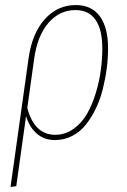

<svg xmlns="http://www.w3.org/2000/svg" viewBox="-20 -549 507 766"><path d="M282.2 -528.8Q345.7 -528.8 378.4 -483.9Q411.1 -439 411.1 -356Q411.1 -317.4 406 -277.3Q400.9 -237.3 390.6 -195.6Q380.4 -153.8 363 -117.4Q345.7 -81.1 323 -52.2Q300.3 -23.4 268.3 -6.8Q236.3 9.8 199.2 9.8Q155.8 9.8 126.2 -16.4Q96.7 -42.5 84 -85.9L44.9 193.8L22 196.8L94.2 -317.9Q108.4 -416.5 158.9 -472.7Q209.5 -528.8 282.2 -528.8ZM200.2 -11.2Q240.2 -11.2 273.2 -34.7Q306.2 -58.1 327.1 -94.7Q348.1 -131.3 362.3 -178.2Q376.5 -225.1 382.3 -269.8Q388.2 -314.5 388.2 -356Q388.2 -431.2 361.1 -470Q334 -508.8 280.8 -508.8Q217.3 -508.8 173.1 -457.5Q128.9 -406.2 116.2 -314L88.9 -118.2Q117.2 -11.2 200.2 -11.2Z"/></svg>

Font: Fira Sans Compressed Thin
Style: Italic
Weight: 100
Width: 3
Italic angle: -8°
Designer: Carrois Corporate & Edenspiekermann AG
Foundry: Carrois Corporate GbR & Edenspiekermann AG
Version: Version 4.203;PS 004.203;hotconv 1.0.88;makeotf.lib2.5.64775